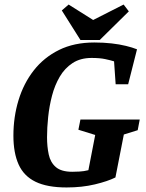

<svg xmlns="http://www.w3.org/2000/svg" viewBox="-20 -815 642 845"><path d="M273 10Q188 10 136.5 -15Q85 -40 62 -91Q39 -142 39 -218Q39 -300 61.5 -374Q84 -448 128.5 -505Q173 -562 239.5 -595Q306 -628 395 -628Q436 -628 471 -624Q506 -620 534.5 -613Q563 -606 583 -598L544 -444H489L482 -545Q466 -550 442.5 -555Q419 -560 383 -560Q334 -560 299.5 -537.5Q265 -515 243 -477.5Q221 -440 209 -394Q197 -348 192 -300.5Q187 -253 187 -211Q187 -170 194.5 -135Q202 -100 226 -79.5Q250 -59 298 -59Q311 -59 330 -60Q349 -61 369 -66L399 -221L325 -244L334 -289H595L586 -242L525 -223L488 -34Q454 -17 397.5 -3.5Q341 10 273 10ZM334 -639 252 -769 282 -795 390 -727 524 -795 547 -765 419 -639Z"/></svg>

Font: Manuale
Style: Bold Italic
Weight: 700
Italic angle: -11°
Version: Version 1.002